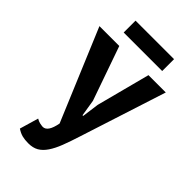

<svg xmlns="http://www.w3.org/2000/svg" viewBox="-270 -934 1019 1019"><g transform="rotate(45 239.0 -424.5)"><path d="M246 -395 261 -302H266L279 -398L358 -700H488L332 -216Q314 -159 298 -117.5Q282 -76 263 -48Q244 -20 220.5 -6.5Q197 7 163 7Q136 7 116.5 2Q97 -3 76 -17L107 -123Q121 -115 132 -112.5Q143 -110 155 -109Q192 -109 206 -185L-10 -700H139ZM105 -856H394V-767H105Z"/></g></svg>

Font: PT Sans Narrow
Style: Bold
Weight: 700
Width: 3
Designer: A.Korolkova, O.Umpeleva, V.Yefimov
Foundry: ParaType Ltd
Version: Version 2.003W OFL